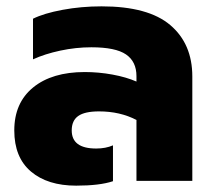

<svg xmlns="http://www.w3.org/2000/svg" viewBox="-20 -570 671 605"><path d="M25 -159Q25 -246 84.5 -294.5Q144 -343 247 -343Q291 -343 334.5 -335Q378 -327 410 -313V-330Q410 -376 377 -398.5Q344 -421 268 -421Q219 -421 170 -410.5Q121 -400 84 -383V-511Q118 -528 177 -539Q236 -550 300 -550Q447 -550 516.5 -491Q586 -432 586 -329V0H410V-192Q358 -219 292 -219Q247 -219 226.5 -204.5Q206 -190 206 -159Q206 -102 283 -102Q313 -102 336 -112V1Q294 15 220 15Q130 15 77.5 -29.5Q25 -74 25 -159Z"/></svg>

Font: Prompt
Style: Bold
Weight: 700
Designer: Katatrad Team
Foundry: CadsonDemak
Version: Version 1.000